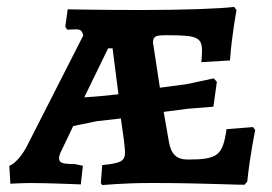

<svg xmlns="http://www.w3.org/2000/svg" viewBox="-20 -530 788 556"><path d="M276 -52 272 0 276 6C276 6 342 0 409 0H441C550 0 688 6 688 5L696 -4C704 -82 719 -153 719 -153L713 -162L636 -156C625 -80 611 -68 524 -68C491 -68 475 -84 469 -120L454 -206L523 -215L598 -221L608 -293L599 -303L519 -286L443 -276L423 -407C424 -425 429 -428 464 -428C552 -428 565 -422 565 -381C565 -370 563 -350 563 -350L646 -355C651 -428 665 -501 665 -501L658 -510C619 -505 514 -501 390 -501C276 -501 176 -503 176 -503L169 -452L175 -444C175 -444 190 -445 200 -445C212 -445 218 -442 221 -427L56 -103C39 -72 18 -53 7 -50L10 2C10 2 44 0 72 0C117 0 213 4 214 4L220 -50L196 -55C161 -55 151 -58 151 -72C151 -77 153 -85 160 -98L192 -165L260 -179L330 -187L339 -123C340 -109 342 -100 342 -88C342 -64 330 -57 276 -52ZM274 -252 224 -248 293 -390H306L323 -257Z"/></svg>

Font: Alegreya SC
Style: Bold
Weight: 700
Designer: Juan Pablo del Peral
Foundry: Huerta Tipografica
Version: Version 2.007;PS 002.007;hotconv 1.0.88;makeotf.lib2.5.64775